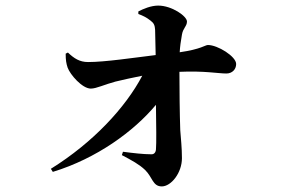

<svg xmlns="http://www.w3.org/2000/svg" viewBox="-20 -613 1040 687"><path d="M169 2C326 -46 459 -143 538 -238C539 -163 540 -100 538 -78C537 -67 531 -60 520 -61C494 -61 458 -65 420 -70L416 -58C452 -39 478 -25 499 -5C526 21 526 54 559 54C592 54 631 6 631 -47C631 -84 627 -120 625 -147C623 -202 622 -296 622 -356C711 -360 761 -350 790 -350C811 -350 825 -365 825 -384C825 -411 759 -452 724 -452C714 -452 700 -437 623 -426C624 -445 627 -467 631 -489C635 -513 649 -519 649 -536C649 -555 595 -593 546 -593C520 -593 492 -581 475 -572V-563C491 -557 504 -551 519 -539C531 -530 534 -522 535 -506L537 -416C455 -406 356 -391 295 -391C265 -391 245 -404 223 -425L215 -421C215 -398 217 -386 222 -371C231 -346 274 -296 305 -296C325 -296 355 -311 393 -321C419 -327 452 -335 489 -342C429 -228 313 -103 162 -9Z"/></svg>

Font: Noto Serif JP
Style: Bold
Weight: 700
Designer: Ryoko NISHIZUKA 西塚涼子 (kana & ideographs); Frank Grießhammer (Latin, Greek & Cyrillic); Wenlong ZHANG 张文龙 (bopomofo); San
Foundry: Adobe
Version: Version 2.001;hotconv 1.1.0;makeotfexe 2.6.0